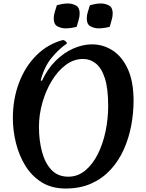

<svg xmlns="http://www.w3.org/2000/svg" viewBox="-20 -1059 842 1104"><path d="M357 25Q277 25 219.5 -11Q162 -47 125.5 -106.5Q89 -166 71.5 -237.5Q54 -309 54 -379Q54 -490 89.5 -583.5Q125 -677 190 -741.5Q255 -806 342 -829Q350 -828 357 -822Q364 -816 365 -809Q319 -778 277 -727Q235 -676 214 -597L221 -594Q253 -663 300 -709.5Q347 -756 401.5 -780Q456 -804 509 -804Q573 -804 627.5 -769Q682 -734 715 -662Q748 -590 748 -479Q748 -409 734.5 -337Q721 -265 692 -200Q663 -135 617 -84.5Q571 -34 506.5 -4.5Q442 25 357 25ZM373 -43Q427 -43 470 -78.5Q513 -114 542.5 -173Q572 -232 587 -304Q602 -376 602 -450Q602 -550 583 -609Q564 -668 531 -694Q498 -720 457 -720Q404 -720 358 -685.5Q312 -651 277.5 -594Q243 -537 223.5 -468Q204 -399 204 -330Q204 -252 221.5 -186.5Q239 -121 276 -82Q313 -43 373 -43ZM421 -905Q407 -901 390 -898.5Q373 -896 357 -896Q332 -896 310.5 -907.5Q289 -919 289 -952Q289 -972 295 -990.5Q301 -1009 307 -1029Q321 -1033 337.5 -1036Q354 -1039 370 -1039Q395 -1039 416.5 -1027.5Q438 -1016 438 -982Q438 -963 432 -944Q426 -925 421 -905ZM611 -905Q597 -901 580 -898.5Q563 -896 547 -896Q522 -896 500.5 -907.5Q479 -919 479 -952Q479 -972 485 -990.5Q491 -1009 497 -1029Q511 -1033 527.5 -1036Q544 -1039 560 -1039Q585 -1039 606.5 -1027.5Q628 -1016 628 -982Q628 -963 622 -944Q616 -925 611 -905Z"/></svg>

Font: Merienda SemiBold
Style: Regular
Weight: 600
Designer: Eduardo Rodriguez Tunni
Foundry: Eduardo Rodriguez Tunni
Version: Version 2.001; ttfautohint (v1.8.4.7-5d5b)